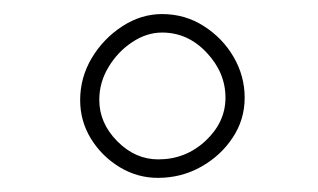

<svg xmlns="http://www.w3.org/2000/svg" viewBox="-20 -820 445 269"><path d="M322.8 -683.1Q322.8 -652.3 305.9 -627Q289.1 -601.6 261.5 -586.2Q233.9 -570.8 201.2 -570.8Q172.4 -570.8 147.5 -585.9Q122.6 -601.1 107.4 -625.7Q92.3 -650.4 92.3 -679.7Q92.3 -711.4 108.6 -738.8Q125 -766.1 151.4 -783.2Q177.7 -800.3 207 -800.3Q239.3 -800.3 265.6 -783.4Q292 -766.6 307.4 -740Q322.8 -713.4 322.8 -683.1ZM295.9 -683.1Q295.9 -718.3 269.5 -746.3Q243.2 -774.4 207 -774.4Q185.5 -774.4 165.3 -761Q145 -747.6 132.1 -726.1Q119.1 -704.6 119.1 -680.2Q119.1 -647.5 144.3 -622.1Q169.4 -596.7 201.7 -596.7Q240.2 -596.7 268.1 -622.8Q295.9 -648.9 295.9 -683.1Z"/></svg>

Font: Mikhak-DS2-FD ExtraLight
Style: Regular
Weight: 200
Designer: Amin Abedi
Version: Version 3.2